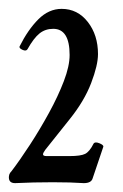

<svg xmlns="http://www.w3.org/2000/svg" viewBox="-20 -665 277 433"><path d="M14 -252Q0 -252 0 -265Q0 -268 1 -271.5Q2 -275 6 -279Q25 -304 47.5 -338.5Q70 -373 90.5 -410.5Q111 -448 124 -482Q137 -516 137 -541Q137 -600 100 -600Q82 -600 69 -589.5Q56 -579 42 -554Q39 -549 31 -552.5Q23 -556 24 -560Q43 -598 66.5 -621.5Q90 -645 119 -645Q155 -645 178 -615.5Q201 -586 201 -543Q201 -518 185.5 -477.5Q170 -437 137 -396L82 -327Q77 -320 77 -317Q77 -313 85 -313H137Q162 -313 172 -318Q182 -323 191 -341Q194 -346 204 -342Q214 -338 213 -334L189 -263Q186 -252 169 -252Q153 -253 137.5 -253.5Q122 -254 99 -254Q76 -254 55.5 -253.5Q35 -253 14 -252Z"/></svg>

Font: Junicode Two Beta Condensed Medium
Style: Regular
Weight: 500
Width: 3
Designer: Peter S. Baker
Foundry: Briery Creek Software
Version: Version 1.053; ttfautohint (v1.8.4)